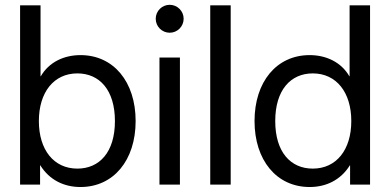

<svg xmlns="http://www.w3.org/2000/svg" viewBox="-20 -749 1583 779"><path d="M306.6 9.8C440.9 9.8 530.3 -99.1 530.3 -257.8C530.3 -417 440.9 -525.4 306.6 -525.4C239.7 -525.4 178.7 -497.1 145.5 -439.5H144.5V-727.5H61.5V0H142.6V-78.1H143.6C180.7 -18.6 239.7 9.8 306.6 9.8ZM293.9 -64.9C198.2 -64.9 137.7 -141.1 137.7 -257.8C137.7 -374.5 198.2 -451.2 293.9 -451.2C383.3 -451.2 446.3 -384.3 446.3 -257.8C446.3 -131.3 383.3 -64.9 293.9 -64.9Z M627 0H710V-515.6H627ZM668.5 -616.2C699.7 -616.2 725.1 -641.6 725.1 -672.9C725.1 -704.1 699.7 -729.5 668.5 -729.5C637.2 -729.5 611.8 -704.1 611.8 -672.9C611.8 -641.6 637.2 -616.2 668.5 -616.2Z M916 -727.5H833V0H916Z M1236.3 9.8C1303.2 9.8 1362.3 -18.6 1399.4 -78.1H1400.4V0H1481.4V-727.5H1398.4V-439.5H1397.5C1364.3 -497.1 1303.2 -525.4 1236.3 -525.4C1102.1 -525.4 1012.7 -417 1012.7 -257.8C1012.7 -99.1 1102.1 9.8 1236.3 9.8ZM1249 -64.9C1159.7 -64.9 1096.7 -131.3 1096.7 -257.8C1096.7 -384.3 1159.7 -451.2 1249 -451.2C1344.7 -451.2 1405.3 -374.5 1405.3 -257.8C1405.3 -141.1 1344.7 -64.9 1249 -64.9Z"/></svg>

Font: Raveo Display Display
Style: Regular
Weight: 400
Designer: Jakub Foglar, Rasmus Andersson (Inter)
Foundry: Jakubfoglar.com
Version: Version 1.100;Glyphs 3.2.3 (3260)